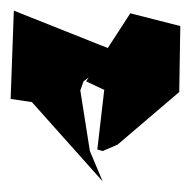

<svg xmlns="http://www.w3.org/2000/svg" viewBox="-32 -852 359 361"><path d="M137 -568 119 -682 125 -699 195 -752 -6 -832 -12 -666 28 -660 161 -511ZM161 -568 189 -580 305 -679 307 -803 213 -827 130 -699 164 -683 151 -571Z"/></svg>

Font: Charger Distortion
Style: 2
Weight: 400
Designer: Jasper
Foundry: Cannot Into Space Fonts
Version: Version 0.98